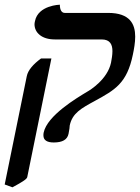

<svg xmlns="http://www.w3.org/2000/svg" viewBox="-26 -577 596 818"><path d="M271 -42C282 -95 320.3 -115.5 378 -147C464 -194 514.7 -222 540 -344C545 -368 550 -395 550 -421C550 -474 528 -522 435 -522H250C237 -522 229 -534 229 -557C229 -557 136.4 -554.9 123 -487C122 -482 121 -478 121 -474C121 -437 153 -409 207 -409H407C444 -409 453 -386 453 -359C453 -343 450 -326 447 -310C432 -239 358 -193 345 -186C302 -160 175 -85 160 -12C159 -8 159 -4 159 0C159 20 174 30 203 30C240 30 261 18 266 -7C267 -15 269 -23 270 -30C270 -35 271 -39 271 -42ZM27 221C64 201 88 187 90 178L193 -328H149C116 -304 93 -278 88 -252L-6 209Z"/></svg>

Font: Linux Libertine O
Style: Bold Italic
Weight: 700
Italic angle: -11.5°
Designer: Philipp H. Poll
Foundry: Philipp H. Poll
Version: Version 4.1.0